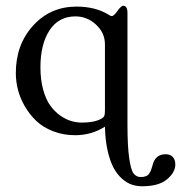

<svg xmlns="http://www.w3.org/2000/svg" viewBox="-20 -462 632 670"><path d="M346.2 -307.1Q346.2 -347.2 315.2 -376Q284.2 -404.8 243.2 -404.8Q184.6 -404.8 152.8 -356.2Q121.1 -307.6 121.1 -227.1Q121.1 -183.6 130.6 -149.2Q140.1 -114.7 155.3 -93.8Q170.4 -72.8 190.2 -58.8Q210 -44.9 228.8 -39.6Q247.6 -34.2 266.1 -34.2Q308.1 -34.2 332 -46.9Q341.3 -51.8 343.8 -57.4Q346.2 -63 346.2 -77.1ZM346.2 -20Q299.3 9.8 242.2 9.8Q200.7 9.8 165.5 -3.9Q130.4 -17.6 106.9 -39.8Q83.5 -62 66.9 -90.6Q50.3 -119.1 42.7 -148.7Q35.2 -178.2 35.2 -207Q35.2 -306.2 95.5 -372.6Q155.8 -439 247.1 -439Q313.5 -439 359.9 -410.2Q365.7 -405.8 370.1 -405.8Q377 -405.8 389.2 -422.9Q402.3 -441.9 410.2 -441.9Q424.8 -441.9 424.8 -417V-27.8Q424.8 47.4 430.7 88.9Q436.5 130.4 446 143.1Q455.6 155.8 471.2 155.8Q481.9 155.8 489.3 152.8Q496.6 149.9 501 143.1Q505.4 136.2 507.3 130.9Q509.3 125.5 512.2 115.2Q521.5 76.2 558.1 76.2Q573.7 76.2 582.8 85.7Q591.8 95.2 591.8 111.8Q591.8 139.6 562.7 163.8Q533.7 188 476.1 188Q457.5 188 440.4 182.4Q423.3 176.8 406.2 161.9Q389.2 147 376.7 124.3Q364.3 101.6 355.7 64.5Q347.2 27.3 346.2 -20Z"/></svg>

Font: Common Serif
Style: Regular
Weight: 400
Designer: Philipp H. Poll, Khaled Hosny
Foundry: Stefan Peev, Context Ltd.
Version: Version 1.026